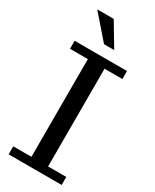

<svg xmlns="http://www.w3.org/2000/svg" viewBox="-224 -940 806 997"><g transform="rotate(30 179.0 -441.0)"><path d="M163 -743 42 -882H141L224 -743ZM20 0V-48H129V-634H22V-682H336V-634H229V-48H338V0Z"/></g></svg>

Font: Montagu Slab 144pt
Style: Regular
Weight: 400
Designer: Florian Karsten
Foundry: Florian Karsten
Version: Version 1.000; ttfautohint (v1.8.3)